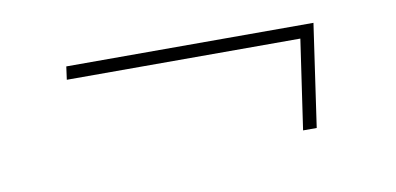

<svg xmlns="http://www.w3.org/2000/svg" viewBox="-34 -380 658 319"><g transform="rotate(-10 295.5 -220.5)"><path d="M505 -307 480 -134H457L479 -285H85L88 -307Z"/></g></svg>

Font: Ezarion Thin
Style: Italic
Weight: 250
Italic angle: -8°
Designer: Natanael Gama
Version: Version 1.001;PS 001.001;hotconv 1.0.70;makeotf.lib2.5.58329